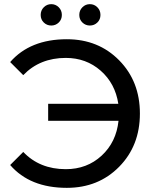

<svg xmlns="http://www.w3.org/2000/svg" viewBox="-20 -897 747 925"><path d="M263 -788.5Q248 -774 227 -774Q206 -774 191 -788.5Q176 -803 176 -825Q176 -847 191 -862Q206 -877 227 -877Q248 -877 263 -862Q278 -847 278 -825Q278 -803 263 -788.5ZM449 -788.5Q434 -774 413 -774Q392 -774 377 -788.5Q362 -803 362 -825Q362 -847 377 -862Q392 -877 413 -877Q434 -877 449 -862Q464 -847 464 -825Q464 -803 449 -788.5ZM302 -708Q454 -708 554 -606.5Q654 -505 654 -350Q654 -195 554 -93.5Q454 8 302 8Q124 8 29 -102L92 -165Q171 -82 297 -82Q399 -82 469.5 -147Q540 -212 551 -315H212V-397H550Q535 -495 465 -556.5Q395 -618 297 -618Q172 -618 92 -535L29 -598Q125 -708 302 -708Z"/></svg>

Font: false
Style: Regular
Weight: 500
Designer: Julieta Ulanovsky
Foundry: Julieta Ulanovsky
Version: Version 7.222;hotconv 1.0.109;makeotfexe 2.5.65596